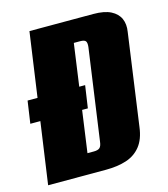

<svg xmlns="http://www.w3.org/2000/svg" viewBox="-93 -665 644 738"><g transform="rotate(-15 229.0 -295.5)"><path d="M8 0 92 -591H346Q390 -591 415.5 -578Q441 -565 451 -542.5Q461 -520 456 -490L405 -125Q399 -78 377 -50.5Q355 -23 320 -11.5Q285 0 238 0ZM3 -246 16 -335H245L232 -246ZM186 -80H211Q228 -80 235 -86.5Q242 -93 244 -110L295 -473Q297 -490 292 -496.5Q287 -503 270 -503H245Z"/></g></svg>

Font: Alumni Sans Black
Style: Italic
Weight: 900
Italic angle: -8°
Version: Version 1.016